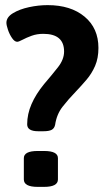

<svg xmlns="http://www.w3.org/2000/svg" viewBox="-20 -727 404 749"><path d="M129 -215Q86 -215 86 -242Q86 -282 103 -321Q120 -360 152 -399Q182 -434 206 -464.5Q230 -495 230 -526Q230 -595 149 -595Q124 -595 103.5 -587.5Q83 -580 68 -572Q53 -564 47 -564Q37 -564 27 -578.5Q17 -593 11 -611Q5 -629 5 -638Q5 -660 30.5 -675.5Q56 -691 93 -699Q130 -707 166 -707Q256 -707 310 -662Q364 -617 364 -540Q364 -500 351 -470Q338 -440 317.5 -416Q297 -392 276 -370Q247 -340 224 -310.5Q201 -281 195 -240Q192 -226 181.5 -220.5Q171 -215 149 -215ZM127 2Q73 2 73 -27V-110Q73 -138 127 -138H152Q206 -138 206 -110V-27Q206 2 152 2Z"/></svg>

Font: Asap Condensed SemiBold
Style: Regular
Weight: 600
Width: 3
Designer: Pablo Cosgaya
Foundry: Omnibus-Type
Version: Version 3.001; ttfautohint (v1.8.4.7-5d5b)